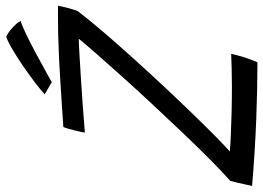

<svg xmlns="http://www.w3.org/2000/svg" viewBox="-152 -740 886 647"><g transform="rotate(-90 291.5 -417.0)"><path d="M404.5 7Q316 7 212 3Q108 -1 -12 -11Q-10.5 -19.5 -7.2 -33.2Q-4 -47 -0.8 -61.5Q2.5 -76 5 -84.5Q35 -111 77 -152.8Q119 -194.5 167 -245Q215 -295.5 263.8 -347.8Q312.5 -400 356.2 -448.8Q400 -497.5 433.5 -535.8Q467 -574 484 -595Q471 -595 435.2 -593Q399.5 -591 352.8 -588Q306 -585 256.8 -581.5Q207.5 -578 167.5 -574.5Q168.5 -581 170.8 -591Q173 -601 175.5 -611Q178.5 -622 181.2 -631.8Q184 -641.5 186.5 -647Q220.5 -649.5 260.2 -652Q300 -654.5 341.5 -657.2Q383 -660 423.2 -661.8Q463.5 -663.5 498 -664.5Q505.5 -664.5 525.2 -664.8Q545 -665 565.5 -665.2Q586 -665.5 595 -665Q594 -659.5 592.2 -650.8Q590.5 -642 588.5 -635Q585 -623 582.2 -613.2Q579.5 -603.5 577 -598.5Q546.5 -558.5 504 -509Q461.5 -459.5 413.5 -406.5Q365.5 -353.5 317.8 -302.5Q270 -251.5 227 -207.2Q184 -163 151.8 -131.2Q119.5 -99.5 104 -86Q126.5 -84 161.8 -82.5Q197 -81 239.2 -80Q281.5 -79 324 -79Q352.5 -79 380.8 -79.8Q409 -80.5 433 -81.5Q431.5 -74 428.5 -62.5Q425.5 -51 422 -39Q417.5 -25.5 412.5 -12.2Q407.5 1 404.5 7ZM492 -839.5Q503.5 -833.5 514.2 -824.5Q525 -815.5 533 -806.5Q541 -797.5 544 -791Q527 -786 497.2 -771.5Q467.5 -757 434.8 -739.5Q402 -722 375.2 -707Q348.5 -692 337.5 -686L296.5 -710Q310 -722.5 336.2 -742.5Q362.5 -762.5 393.2 -783.5Q424 -804.5 450.8 -820.2Q477.5 -836 492 -839.5Z"/></g></svg>

Font: Grandstander Thin Light
Style: Italic
Weight: 300
Italic angle: -15°
Version: Version 1.200